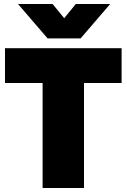

<svg xmlns="http://www.w3.org/2000/svg" viewBox="-20 -940 633 960"><path d="M70 -920H243L301 -849L359 -920H531L383 -748H218ZM193 -525H5V-699H588V-525H400V0H193Z"/></svg>

Font: Prompt ExtraBold
Style: Regular
Weight: 800
Designer: Katatrad Team
Foundry: CadsonDemak
Version: Version 1.001